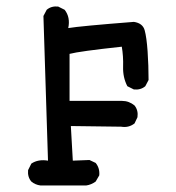

<svg xmlns="http://www.w3.org/2000/svg" viewBox="-20 -437 540 588"><path d="M104 131Q88 129 76 119Q64 105 66 84L76 64Q97 50 127 55L113 -388L123 -407Q137 -419 158 -417L178 -407Q196 -384 189 -351Q224 -357 390 -370Q417 -366 423 -344.5Q429 -323 432 -280Q435 -237 435 -192L425 -173Q411 -161 390 -163L370 -173Q356 -200 357 -232.5Q358 -265 353 -294Q223 -280 193 -272V-128H354Q375 -128 392 -114Q404 -99 401 -78L392 -59Q374 -45 351 -49L197 -51L203 55L254 53L273 62Q286 78 284 100L273 119Q259 129 244 131Z"/></svg>

Font: NaniFont Regular
Style: Regular
Weight: 400
Designer: Nanigashitei
Version: Version 1.036